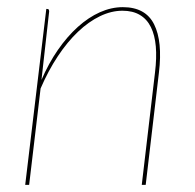

<svg xmlns="http://www.w3.org/2000/svg" viewBox="-20 -517 544 537"><path d="M50.5 0 109.5 -492H111.5Q115.5 -492 116.5 -489.8Q117.5 -487.5 117.5 -485L96 -293.5Q116 -340 142 -377.5Q168 -415 197.8 -441.8Q227.5 -468.5 259.5 -482.8Q291.5 -497 323.5 -497Q387 -497 411 -449Q435 -401 424.5 -314L387.5 0H376.5L413.5 -314Q418.5 -355 415.8 -387Q413 -419 402 -441.2Q391 -463.5 371.2 -475.2Q351.5 -487 322.5 -487Q291.5 -487 259.8 -471.8Q228 -456.5 198.2 -428.2Q168.5 -400 141.8 -359.8Q115 -319.5 93.5 -269.5L61.5 0Z"/></svg>

Font: Lato Hairline
Style: Italic
Weight: 100
Italic angle: -7°
Designer: Lukasz Dziedzic
Foundry: tyPoland Lukasz Dziedzic
Version: Version 2.007; 2014-02-27